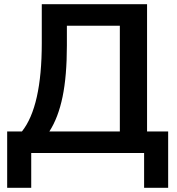

<svg xmlns="http://www.w3.org/2000/svg" viewBox="-20 -725 839 910"><path d="M14 165V-102H84Q178 -220 178 -521V-705H677V-102H777V165H663V0H128V165ZM214 -102H548V-603H297V-509Q297 -365 276.5 -266Q256 -167 214 -102Z"/></svg>

Font: Nunito Sans
Style: Bold
Weight: 700
Designer: Vernon Adams
Foundry: Vernon Adams
Version: Version 3.101; ttfautohint (v1.8.4.7-5d5b);gftools[0.9.27]